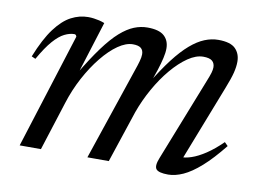

<svg xmlns="http://www.w3.org/2000/svg" viewBox="-59 -550 870 645"><g transform="rotate(10 376.5 -227.5)"><path d="M583 -38.5 580 -55.5Q596 -54.5 617.5 -61.8Q639 -69 664.8 -86Q690.5 -103 718.5 -130.5L730 -119Q692 -71.5 659.8 -43Q627.5 -14.5 600.2 -2.2Q573 10 549.5 10Q517 10 508.5 -0.5Q500 -11 511.5 -39.5L623 -322.5Q630.5 -341 633.8 -352Q637 -363 637 -371Q637 -385 628 -392.8Q619 -400.5 597.5 -400.5Q573 -400.5 545.5 -381.8Q518 -363 491.2 -331.2Q464.5 -299.5 442 -259.5Q419.5 -219.5 404.5 -177.5L345.5 0H272.5L385 -333.5Q387.5 -341.5 389.5 -348.5Q391.5 -355.5 392.5 -361.5Q393.5 -367.5 393.5 -372.5Q393.5 -386.5 385 -393.5Q376.5 -400.5 357.5 -400.5Q334 -400.5 307 -381.8Q280 -363 253.5 -330.2Q227 -297.5 204.2 -255Q181.5 -212.5 167 -166L114 0H41.5L165.5 -392.5Q165 -395 163.2 -397.5Q161.5 -400 157.5 -400Q142 -400 124.2 -391.2Q106.5 -382.5 86.5 -359.8Q66.5 -337 43 -295.5L29.5 -301.5Q54.5 -364 81 -399.5Q107.5 -435 135.8 -449.8Q164 -464.5 193.5 -464.5Q204 -464.5 213.2 -463.2Q222.5 -462 231.8 -459.8Q241 -457.5 250 -454L192 -269H188Q222.5 -327 250.5 -365Q278.5 -403 303.2 -424.8Q328 -446.5 350.5 -455.5Q373 -464.5 396 -464.5Q435.5 -464.5 453 -448.8Q470.5 -433 470.5 -406Q470.5 -391.5 466.2 -373Q462 -354.5 454.5 -331L437 -280H431.5Q463 -332 490.2 -367.5Q517.5 -403 542.5 -424.5Q567.5 -446 591 -455.5Q614.5 -465 637.5 -465Q679 -465 696 -448Q713 -431 713 -403.5Q713 -386.5 707.8 -365.5Q702.5 -344.5 689 -310.5Z"/></g></svg>

Font: Newsreader 36pt
Style: Italic
Weight: 400
Italic angle: -17°
Designer: Hugues Gentile
Foundry: Production Type
Version: Version 1.003